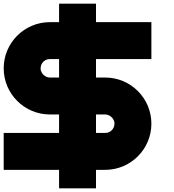

<svg xmlns="http://www.w3.org/2000/svg" viewBox="-20 -820 940 1040"><path d="M800 -500V-700H500V-800H300V-700H250C112 -700 0 -588 0 -450C0 -312 112 -200 250 -200H300V-100H0V100H300V200H500V100H550C688 100 800 -12 800 -150C800 -288 688 -400 550 -400H500V-500ZM548 -200H549C574 -200 597 -180 600 -155V-150C600 -122 578 -100 550 -100H500V-200ZM300 -400H252H251C226 -400 203 -420 200 -445V-450C200 -478 222 -500 250 -500H300Z"/></svg>

Font: Kubos
Style: Regular
Weight: 400
Version: Version 001.000